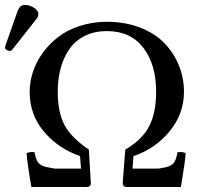

<svg xmlns="http://www.w3.org/2000/svg" viewBox="-45 -745 790 765"><path d="M176.8 -73.2H277.8L273.9 -123Q187.5 -152.8 130.4 -220.2Q73.2 -287.6 73.2 -378.9Q73.2 -418.9 86.2 -458.5Q99.1 -498 125.2 -534.2Q151.4 -570.3 187.3 -597.9Q223.1 -625.5 273.4 -641.8Q323.7 -658.2 380.9 -658.2Q453.1 -658.2 512.2 -635.5Q571.3 -612.8 609.1 -574Q647 -535.2 667.5 -485.1Q688 -435.1 688 -378.9Q688 -291.5 630.6 -221.7Q573.2 -151.9 486.8 -123L482.9 -73.2H580.1Q593.3 -73.2 602.1 -76.2Q629.9 -79.6 643.3 -91.6Q656.7 -103.5 662.1 -138.2Q679.7 -141.6 694.8 -134.8Q692.9 -101.6 675.8 0H460.9Q443.8 0 443.8 -15.1L454.1 -148.9Q521.5 -188 549.3 -241.9Q577.1 -295.9 577.1 -378.9Q577.1 -488.3 526.1 -554.7Q475.1 -621.1 380.9 -621.1Q330.6 -621.1 292 -601.6Q253.4 -582 230.5 -548.1Q207.5 -514.2 196.3 -471.7Q185.1 -429.2 185.1 -379.9Q185.1 -296.4 212.4 -246.1Q239.7 -195.8 309.1 -148.9L316.9 -15.1Q316.9 0 299.8 0H80.1Q64 -90.8 61 -134.8Q77.6 -141.6 92.8 -138.2Q98.1 -104 112.1 -92Q126 -80.1 158.2 -76.2Q167 -73.2 176.8 -73.2ZM56.2 -725.1Q72.8 -725.1 90.3 -714.1Q107.9 -703.1 107.9 -689Q107.9 -679.2 102.1 -671.9L5.9 -549.8Q0 -542 -5.9 -542Q-12.2 -542 -18.6 -546.1Q-24.9 -550.3 -24.9 -555.2Q-24.9 -559.1 -22.9 -564.9L25.9 -703.1Q31.7 -715.3 37.6 -720.2Q43.5 -725.1 56.2 -725.1Z"/></svg>

Font: Common Serif Medium
Style: Regular
Weight: 500
Designer: Philipp H. Poll, Khaled Hosny
Foundry: Stefan Peev, Context Ltd.
Version: Version 1.026